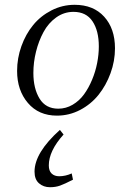

<svg xmlns="http://www.w3.org/2000/svg" viewBox="-20 -472 523 795"><path d="M50.8 -178.2Q50.8 -231 68.6 -280.8Q86.4 -330.6 117.4 -368.4Q148.4 -406.2 193.4 -429.2Q238.3 -452.1 289.1 -452.1Q366.7 -452.1 411.4 -402.8Q456.1 -353.5 456.1 -272Q456.1 -219.2 437.7 -168.9Q419.4 -118.7 388.2 -79.6Q356.9 -40.5 311.8 -16.8Q266.6 6.8 215.8 6.8Q140.1 6.8 95.5 -45.7Q50.8 -98.1 50.8 -178.2ZM118.2 -169.9Q118.2 -105.5 143.8 -63.7Q169.4 -22 221.2 -22Q252.9 -22 280.8 -38.3Q308.6 -54.7 327.9 -81.3Q347.2 -107.9 361.3 -141.8Q375.5 -175.8 382.3 -211.2Q389.2 -246.6 389.2 -279.8Q389.2 -344.7 363 -383.8Q336.9 -422.9 284.2 -422.9Q245.1 -422.9 212.6 -399.7Q180.2 -376.5 160.2 -339.4Q140.1 -302.2 129.2 -258.3Q118.2 -214.4 118.2 -169.9ZM123 238.8Q123 160.2 228 65.9L243.2 85Q182.1 152.8 182.1 212.9Q182.1 235.4 193.8 246.6Q205.6 257.8 225.1 257.8Q251 257.8 276.9 246.1L282.2 272Q247.1 290 228.5 296.6Q210 303.2 187 303.2Q160.2 303.2 141.6 287.1Q123 271 123 238.8Z"/></svg>

Font: Dihjauti
Style: Italic
Weight: 400
Italic angle: -9°
Designer: T. Christopher White
Version: Version 3.0.0